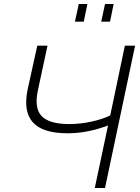

<svg xmlns="http://www.w3.org/2000/svg" viewBox="-20 -938 699 958"><path d="M603 -710H654L504 0H453L519 -312Q472 -294 421 -283.5Q370 -273 317 -273Q193 -273 144 -327.5Q95 -382 118 -492L166 -710H217L169 -487Q150 -398 188 -358.5Q226 -319 326 -319Q381 -319 437.5 -331.5Q494 -344 530 -362ZM354 -830 373 -918H416L398 -830ZM485 -830 504 -918H547L529 -830Z"/></svg>

Font: Raleway Light
Style: Italic
Weight: 300
Italic angle: -12°
Designer: Matt McInerney, Pablo Impallari, Rodrigo Fuenzalida
Foundry: Matt McInerney, Pablo Impallari, Rodrigo Fuenzalida
Version: Version 4.026